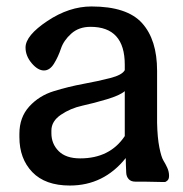

<svg xmlns="http://www.w3.org/2000/svg" viewBox="-20 -562 565 594"><path d="M466 -182Q467 -136 473 -106Q479 -76 485.5 -65.5Q492 -55 497.5 -43Q503 -31 503 -18Q503 -8 498 -3.5Q493 1 490 1Q487 1 478 1L427 0H399Q385 0 378 -8Q371 -16 370.5 -27.5Q370 -39 369.5 -51.5Q369 -64 369 -73Q301 12 196 12Q120 12 80 -29.5Q40 -71 40 -138V-148Q40 -199 70.5 -232.5Q101 -266 146.5 -280Q192 -294 238 -302.5Q284 -311 321 -320.5Q358 -330 366 -345V-362Q366 -479 260 -479Q224 -479 200.5 -458Q177 -437 168.5 -411.5Q160 -386 147 -365Q134 -344 116 -344Q97 -344 78 -366.5Q59 -389 59 -415Q59 -452 126.5 -497Q194 -542 263 -542Q373 -542 419.5 -490.5Q466 -439 466 -343ZM366 -141V-280Q351 -267 311 -255Q271 -243 234.5 -235Q198 -227 168.5 -207Q139 -187 139 -158V-150Q139 -117 161.5 -94.5Q184 -72 228 -72Q320 -72 366 -141Z"/></svg>

Font: Coupeur_Texte
Style: Regular
Weight: 400
Designer: Léa Rolland
Version: Version 1.000;PS 001.000;hotconv 1.0.88;makeotf.lib2.5.64775